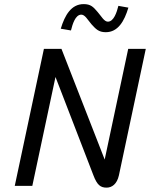

<svg xmlns="http://www.w3.org/2000/svg" viewBox="-20 -882 712 911"><path d="M376.7 -862.5C318.3 -862.5 287.5 -810 268.3 -745.8L316.7 -737.5C324.2 -767.5 337.5 -812.5 365.8 -812.5C383.3 -812.5 395.8 -788.3 414.2 -766.7C434.2 -745 447.5 -729.2 481.7 -729.2C540 -729.2 570 -781.7 589.2 -845.8L541.7 -854.2C534.2 -824.2 520 -779.2 491.7 -779.2C474.2 -779.2 460.8 -805 443.3 -825C422.5 -849.2 410.8 -862.5 376.7 -862.5ZM133.3 0 243.3 -516.7 423.3 -50C440.8 -4.2 456.7 8.3 485.8 8.3C510.8 8.3 535 -8.3 544.2 -50L671.7 -650H588.3L476.7 -125L271.7 -650H188.3L50 0Z"/></svg>

Font: BoonHome
Style: Book Oblique
Weight: 400
Italic angle: -12°
Designer: Sungsit Sawaiwan
Foundry: Sungsit Sawaiwan
Version: Version 0.2